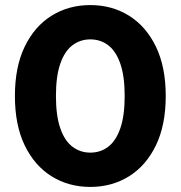

<svg xmlns="http://www.w3.org/2000/svg" viewBox="-20 -732 719 764"><path d="M339.4 11.8Q253 11.8 185.1 -30.6Q117.2 -73 78.2 -153.8Q39.3 -234.6 39.3 -350Q39.3 -465.4 78.2 -546.2Q117.2 -627 185.1 -669.4Q253 -711.8 339.4 -711.8Q425.7 -711.8 493.6 -669.4Q561.5 -627 600.5 -546.2Q639.5 -465.4 639.5 -350Q639.5 -234.6 600.5 -153.8Q561.5 -73 493.6 -30.6Q425.7 11.8 339.4 11.8ZM339.4 -124.7Q379.9 -124.7 410.5 -148Q441.2 -171.2 458.6 -221.1Q476.1 -270.9 476.1 -350Q476.1 -429.5 458.6 -479.1Q441.2 -528.8 410.5 -552Q379.9 -575.3 339.4 -575.3Q299.5 -575.3 268.5 -552Q237.5 -528.8 220.1 -479.1Q202.6 -429.5 202.6 -350Q202.6 -270.9 220.1 -221.1Q237.5 -171.2 268.5 -148Q299.5 -124.7 339.4 -124.7Z"/></svg>

Font: Montserrat Alternates Thin
Style: Regular
Weight: 100
Designer: Julieta Ulanovsky
Foundry: Julieta Ulanovsky
Version: Version 9.000